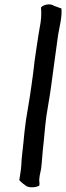

<svg xmlns="http://www.w3.org/2000/svg" viewBox="-20 -769 295 856"><path d="M163 -736 164 -711C164 -696 163 -682 161 -669C154 -628 147 -589 141 -544C137 -518 132 -484 128 -444C122 -403 118 -367 113 -338C108 -302 101 -270 96 -235C91 -200 87 -163 84 -129C81 -95 76 -66 75 -33C74 -12 69 14 66 34C75 44 86 53 98 61C114 69 138 67 155 59C158 48 154 40 155 30L157 14L163 -15C167 -44 168 -72 171 -101C177 -150 180 -202 187 -253C189 -269 193 -285 195 -302C205 -358 210 -400 219 -467L239 -613C246 -655 257 -691 254 -731L221 -743C205 -755 174 -749 163 -736Z"/></svg>

Font: Hussar Pisanka
Style: Kur
Weight: 400
Designer: Robert Jablonski
Foundry: Cannot Into Space Fonts
Version: Version 1.070